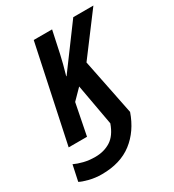

<svg xmlns="http://www.w3.org/2000/svg" viewBox="-219 -644 854 942"><g transform="rotate(-30 208.5 -173.0)"><path d="M-40 170 -21 81Q0 91 29.5 98.5Q59 106 95 106Q144 106 181.5 82.5Q219 59 240 0L198 -233L143 -177L108 0H4L119 -542H223L196 -416Q191 -393 184 -366Q177 -339 168 -308H170L343 -542H457L288 -317L352 0Q320 92 252.5 144Q185 196 80 196Q43 196 9.5 187.5Q-24 179 -40 170Z"/></g></svg>

Font: Noto Sans ExtraCondensed SemiBold
Style: Italic
Weight: 600
Width: 2
Italic angle: -12°
Designer: Monotype Design Team
Foundry: Monotype Imaging Inc.
Version: Version 2.013; ttfautohint (v1.8.4.7-5d5b)